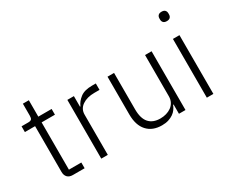

<svg xmlns="http://www.w3.org/2000/svg" viewBox="-113 -1085 1724 1449"><g transform="rotate(-30 749.0 -360.5)"><path d="M181 0Q150 0 134 -17Q118 -34 118 -63V-462H29V-512H87Q108 -512 115.5 -520.5Q123 -529 123 -551V-655H175V-512H291V-462H175V-50H283V0Z M428 0V-512H485V-420H489Q504 -456 540 -484Q576 -512 642 -512H676V-456H631Q567 -456 526 -428Q485 -400 485 -350V0Z M1105 -81H1101Q1094 -63 1082 -46Q1070 -29 1052 -16.5Q1034 -4 1009.5 4Q985 12 952 12Q870 12 824 -38.5Q778 -89 778 -183V-512H835V-194Q835 -115 869 -77Q903 -39 967 -39Q994 -39 1018.5 -46Q1043 -53 1062.5 -67Q1082 -81 1093.5 -102.5Q1105 -124 1105 -153V-512H1162V0H1105Z M1376 -651Q1356 -651 1346.5 -661Q1337 -671 1337 -687V-697Q1337 -713 1346.5 -723Q1356 -733 1376 -733Q1396 -733 1405.5 -723Q1415 -713 1415 -697V-687Q1415 -671 1405.5 -661Q1396 -651 1376 -651ZM1348 -512H1405V0H1348Z"/></g></svg>

Font: IBM Plex Sans Thai Looped Light
Style: Regular
Weight: 300
Designer: Mike Abbink, Paul van der Laan, Pieter van Rosmalen, Ben Mitchell, Mark Frömberg
Foundry: Bold Monday
Version: Version 1.1